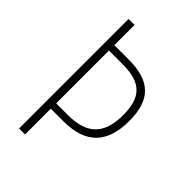

<svg xmlns="http://www.w3.org/2000/svg" viewBox="-214 -799 885 885"><g transform="rotate(45 228.5 -357.0)"><path d="M419 -384C419 -524 354 -582 218 -582H123V-714H84V0H123V-168H206C351 -168 419 -241 419 -384ZM200 -203H123V-547H213C331 -547 380 -500 380 -383C380 -259 323 -203 200 -203Z"/></g></svg>

Font: Noto Sans Sinhala UI Condensed ExtraLight
Style: Regular
Weight: 200
Width: 3
Designer: Jelle Bosma - Monotype Design Team
Foundry: Monotype Imaging Inc.
Version: Version 2.006